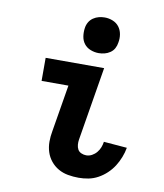

<svg xmlns="http://www.w3.org/2000/svg" viewBox="-85 -824 770 902"><g transform="rotate(10 300.0 -373.5)"><path d="M351 8Q325 8 300 3.5Q275 -1 254 -13Q233 -25 217.5 -44Q202 -63 194.5 -86.5Q187 -110 187 -135.5Q187 -161 192 -187L229 -410H101V-520H380L322 -169Q320 -157 321 -144.5Q322 -132 327.5 -122Q333 -112 344.5 -107Q356 -102 368 -102Q382 -102 395 -109Q408 -116 417.5 -127.5Q427 -139 432 -152Q437 -165 439 -179L550 -170Q546 -147 537 -124Q528 -101 515 -80.5Q502 -60 483.5 -42.5Q465 -25 443 -13Q421 -1 397.5 3.5Q374 8 351 8ZM342 -585Q322 -585 303 -592.5Q284 -600 272.5 -615Q261 -630 258 -650Q255 -670 258 -690Q260 -705 267.5 -718Q275 -731 287.5 -739.5Q300 -748 314 -751.5Q328 -755 342 -755Q362 -755 380.5 -747.5Q399 -740 410.5 -725Q422 -710 425.5 -690Q429 -670 425 -650Q423 -635 416 -622Q409 -609 396.5 -600.5Q384 -592 370 -588.5Q356 -585 342 -585Z"/></g></svg>

Font: Iosevka HT Extrabold Extended
Style: Italic
Weight: 800
Width: 7
Italic angle: -9°
Monospace: yes
Designer: Belleve Invis
Foundry: Belleve Invis
Version: Version 32.3.0; ttfautohint (v1.8.4)